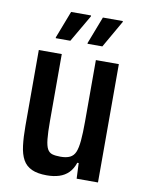

<svg xmlns="http://www.w3.org/2000/svg" viewBox="-81 -750 613 815"><g transform="rotate(10 226.0 -342.5)"><path d="M177 8Q137 8 112 -3.5Q87 -15 74 -38.5Q61 -62 56.5 -98.5Q52 -135 52 -183V-510H151V-221Q151 -172 154 -143.5Q157 -115 164.5 -101.5Q172 -88 185.5 -84Q199 -80 221 -80Q246 -80 261.5 -87.5Q277 -95 284.5 -112.5Q292 -130 295 -162.5Q298 -195 298 -245V-510H397V0H305L302 -67H296Q287 -40 270.5 -23.5Q254 -7 230.5 0.5Q207 8 177 8ZM114 -572V-576L159 -693H245V-689L177 -572ZM251 -572V-576L296 -693H382V-689L315 -572Z"/></g></svg>

Font: Saira Condensed SemiBold
Style: Regular
Weight: 600
Width: 3
Designer: Hector Gatti with collaboration of the Omnibus-Type team
Foundry: Omnibus-Type
Version: Version 1.100